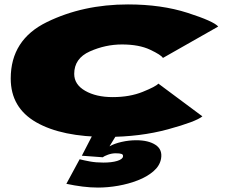

<svg xmlns="http://www.w3.org/2000/svg" viewBox="-20 -611 1029 868"><path d="M462.5 8Q259.5 8 144 -58Q28.5 -124 28.5 -256Q28.5 -431.5 192 -511.2Q355.5 -591 558.5 -591Q709.5 -591 827.8 -553Q946 -515 966.5 -491L716.5 -349Q709 -362.5 658.8 -386.2Q608.5 -410 531.5 -410Q456.5 -410 386 -378.5Q315.5 -347 315.5 -277Q315.5 -229 365 -200.5Q414.5 -172 489.5 -172Q566.5 -172 625.2 -195.8Q684 -219.5 696 -233L895 -85Q866 -61 739.8 -26.5Q613.5 8 462.5 8ZM423 237Q389.5 237 353.5 232.5Q317.5 228 280 220L340 109Q359.5 114 386.8 119Q414 124 447 124Q485.5 124 509.8 116.5Q534 109 536 97Q537.5 88 529.8 85Q522 82 503 82Q486 82 468.5 88.2Q451 94.5 445 100L350 93L398 0H506L475 50.5Q497 38 530 30.5Q563 23 596 23Q651.5 23 683.5 44.2Q715.5 65.5 708 107Q702 139 673.5 163.5Q645 188 603.2 204.2Q561.5 220.5 514.2 228.8Q467 237 423 237Z"/></svg>

Font: Anybody UltraExpanded Black
Style: Italic
Weight: 900
Width: 9
Italic angle: -10°
Designer: Tyler Finck
Foundry: Etcetera Type Company
Version: Version 1.010; ttfautohint (v1.8.3) -l 8 -r 50 -G 200 -x 14 